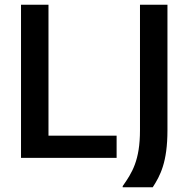

<svg xmlns="http://www.w3.org/2000/svg" viewBox="-20 -670 801 815"><path d="M475 0V-94.2H185.8V-650H69.2V0ZM628.3 125C660 75.8 690.8 19.2 690.8 -117.5V-650H574.2V-117.5C574.2 10.8 540.8 63.3 500.8 120V125Z"/></svg>

Font: Familjen Grotesk Medium
Style: Regular
Weight: 500
Designer: Anders Wikstroem, Jonas Baeckman, Matilda Gysing, Kristian Moeller
Foundry: Familjen STHLM AB
Version: Version 2.000